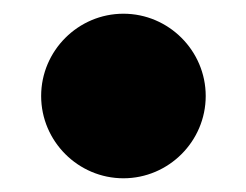

<svg xmlns="http://www.w3.org/2000/svg" viewBox="-20 -600 359 280"><path d="M40 -460C40 -394 94 -340 160 -340C226 -340 280 -394 280 -460C280 -526 226 -580 160 -580C94 -580 40 -526 40 -460Z"/></svg>

Font: Bodoni* 16pt Fatface
Style: Regular
Weight: 900
Version: Version 2.3